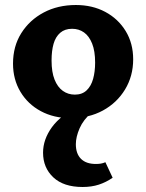

<svg xmlns="http://www.w3.org/2000/svg" viewBox="-20 -458 584 767"><path d="M262 14Q195 14 143 -14Q91 -42 61.5 -91.5Q32 -141 32 -204Q32 -273 65 -325.5Q98 -378 154.5 -408Q211 -438 283 -438Q349 -438 400.5 -410.5Q452 -383 482 -334Q512 -285 512 -221Q512 -154 479.5 -100.5Q447 -47 391 -16.5Q335 14 262 14ZM279 -80Q308 -80 326 -97Q344 -114 352 -143Q360 -172 360 -208Q360 -254 348 -284Q336 -314 315.5 -328.5Q295 -343 268 -343Q239 -343 220.5 -327Q202 -311 194 -283Q186 -255 186 -216Q186 -170 198 -140Q210 -110 231 -95Q252 -80 279 -80ZM310 289Q234 289 193 250.5Q152 212 152 152Q152 99 187.5 50Q223 1 302 -38L346 -8Q313 20 298 54.5Q283 89 283 118Q283 156 303.5 176.5Q324 197 363 197Q374 197 383 195.5Q392 194 401 190L430 252Q404 270 375 279.5Q346 289 310 289Z"/></svg>

Font: Ysabeau Infant ExtraBold
Style: Regular
Weight: 800
Designer: Christian Thalmann (Catharsis Fonts)
Version: Version 2.001;gftools[0.9.30]; featfreeze: ss01,ss02,lnum